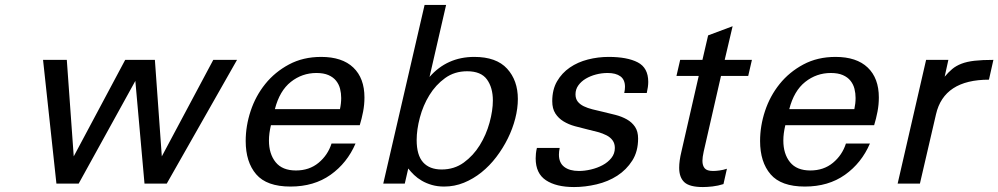

<svg xmlns="http://www.w3.org/2000/svg" viewBox="-20 -742 4035 776"><path d="M654 0H564L527 -415L298 0H208L154 -500H250L278 -110L486 -500H606L634 -110L842 -500H938Z M973 -172Q973 -233 993 -293.5Q1013 -354 1052 -402.5Q1091 -451 1148 -481.5Q1205 -512 1278 -512Q1363 -512 1408 -469Q1453 -426 1453 -348Q1453 -319 1447.5 -290.5Q1442 -262 1434 -236H1075Q1071 -219 1069 -204Q1067 -189 1067 -174Q1067 -120 1094 -86.5Q1121 -53 1176 -53Q1230 -53 1267.5 -84Q1305 -115 1320 -162H1417Q1383 -83 1316 -35.5Q1249 12 1154 12Q1058 12 1015.5 -37.5Q973 -87 973 -172ZM1354 -301Q1359 -324 1359 -346Q1359 -365 1354.5 -383Q1350 -401 1338.5 -415.5Q1327 -430 1307.5 -438.5Q1288 -447 1259 -447Q1201 -447 1155.5 -411Q1110 -375 1091 -301Z M1696 -722H1783L1716 -431Q1787 -512 1897 -512Q1986 -512 2029.5 -464.5Q2073 -417 2073 -342Q2073 -304 2062.5 -263Q2052 -222 2032.5 -182.5Q2013 -143 1986 -107.5Q1959 -72 1926 -45.5Q1893 -19 1855 -3.5Q1817 12 1775 12Q1748 12 1725.5 5.5Q1703 -1 1685 -11.5Q1667 -22 1653.5 -35Q1640 -48 1630 -61L1616 0H1529ZM1664 -176Q1664 -115 1690 -86Q1716 -57 1765 -57Q1816 -57 1854.5 -85Q1893 -113 1919 -155Q1945 -197 1958.5 -246Q1972 -295 1972 -336Q1972 -388 1948 -421Q1924 -454 1868 -454Q1817 -454 1779 -426.5Q1741 -399 1715.5 -357.5Q1690 -316 1677 -267Q1664 -218 1664 -176Z M2242 -144Q2239 -129 2239 -117Q2239 -84 2260.5 -67.5Q2282 -51 2320 -51Q2343 -51 2368.5 -57Q2394 -63 2415.5 -74.5Q2437 -86 2451 -103.5Q2465 -121 2465 -144Q2465 -162 2456 -174.5Q2447 -187 2431.5 -195Q2416 -203 2396 -208.5Q2376 -214 2354 -219Q2329 -225 2303.5 -232Q2278 -239 2257.5 -251.5Q2237 -264 2224.5 -283.5Q2212 -303 2212 -333Q2212 -380 2231.5 -413.5Q2251 -447 2283 -469Q2315 -491 2356 -501.5Q2397 -512 2440 -512Q2515 -512 2557.5 -490Q2600 -468 2600 -411Q2600 -392 2594 -366H2503Q2506 -380 2506 -391Q2506 -420 2487.5 -433.5Q2469 -447 2436 -447Q2412 -447 2389 -441Q2366 -435 2347.5 -424Q2329 -413 2317.5 -397Q2306 -381 2306 -361Q2306 -343 2315 -331.5Q2324 -320 2339.5 -312.5Q2355 -305 2375 -300Q2395 -295 2417 -290Q2443 -284 2468 -277.5Q2493 -271 2513.5 -259.5Q2534 -248 2546.5 -229.5Q2559 -211 2559 -182Q2559 -130 2535.5 -93Q2512 -56 2475 -32Q2438 -8 2391.5 3Q2345 14 2300 14Q2228 14 2186.5 -13.5Q2145 -41 2145 -102Q2145 -110 2146 -121Q2147 -132 2150 -144Z M2824 -129Q2819 -106 2819 -92Q2819 -73 2828 -62Q2837 -51 2862 -51Q2873 -51 2888 -53Q2903 -55 2918 -60L2904 2Q2882 9 2860 11.5Q2838 14 2821 14Q2767 14 2746 -5.5Q2725 -25 2725 -64Q2725 -92 2734 -129L2804 -435H2714L2729 -500H2819L2842 -599L2941 -636L2909 -500H3019L3004 -435H2894Z M3052 -172Q3052 -233 3072 -293.5Q3092 -354 3131 -402.5Q3170 -451 3227 -481.5Q3284 -512 3357 -512Q3442 -512 3487 -469Q3532 -426 3532 -348Q3532 -319 3526.5 -290.5Q3521 -262 3513 -236H3154Q3150 -219 3148 -204Q3146 -189 3146 -174Q3146 -120 3173 -86.5Q3200 -53 3255 -53Q3309 -53 3346.5 -84Q3384 -115 3399 -162H3496Q3462 -83 3395 -35.5Q3328 12 3233 12Q3137 12 3094.5 -37.5Q3052 -87 3052 -172ZM3433 -301Q3438 -324 3438 -346Q3438 -365 3433.5 -383Q3429 -401 3417.5 -415.5Q3406 -430 3386.5 -438.5Q3367 -447 3338 -447Q3280 -447 3234.5 -411Q3189 -375 3170 -301Z M3723 -500H3813L3798 -432Q3813 -450 3828.5 -463Q3844 -476 3866 -484.5Q3888 -493 3919 -496.5Q3950 -500 3995 -500L3977 -420Q3795 -420 3763 -280L3698 0H3608Z"/></svg>

Font: Perun
Style: Italic
Weight: 400
Italic angle: -12°
Foundry: Copyright (c) Stefan Peev, Context Ltd, 2016
Version: Version 1.027